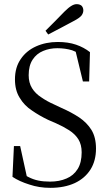

<svg xmlns="http://www.w3.org/2000/svg" viewBox="-20 -888 522 924"><path d="M222 16Q290 16 340 -7Q389 -30 416 -73Q442 -115 442 -173Q442 -227 420 -263Q398 -298 361 -323Q323 -348 275 -369L239 -386Q205 -401 178 -420Q150 -438 134 -464Q118 -490 118 -526Q118 -572 137 -601Q156 -630 188 -643Q219 -656 256 -656Q294 -656 327 -646Q360 -635 395 -600L392 -633L340 -657L379 -496H409L413 -637Q384 -660 346 -673Q308 -686 258 -686Q201 -686 154 -665Q107 -644 80 -604Q52 -564 52 -506Q52 -453 75 -417Q97 -380 134 -356Q170 -331 212 -311L249 -295Q285 -279 313 -261Q341 -243 357 -218Q373 -192 373 -155Q373 -106 354 -75Q334 -43 300 -29Q266 -14 221 -14Q189 -14 165 -19Q140 -24 117 -36Q93 -48 63 -66V-41L114 -16L77 -185H47L40 -37Q73 -15 121 0Q168 16 222 16ZM199 -740 212 -722Q244 -739 275 -755Q305 -771 335 -787Q362 -801 372 -813Q381 -825 381 -838Q381 -851 373 -860Q364 -868 349 -868Q337 -868 324 -860Q310 -852 290 -832Q267 -809 245 -786Q222 -763 199 -740Z"/></svg>

Font: Source Serif 4 48pt
Style: Regular
Weight: 400
Designer: Frank Grie√ühammer
Foundry: Adobe Systems Incorporated
Version: Version 4.004;hotconv 1.0.116;makeotfexe 2.5.65601